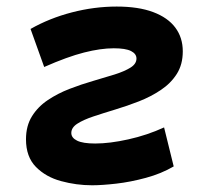

<svg xmlns="http://www.w3.org/2000/svg" viewBox="-20 -547 626 577"><path d="M256.8 9.8Q209.5 9.8 163.6 -2.7Q117.7 -15.1 87.9 -45.4Q58.1 -75.7 58.1 -128.4Q58.1 -168.9 76.2 -197.8Q94.2 -226.6 123.8 -246.3Q153.3 -266.1 188.7 -279.8Q224.1 -293.5 259.5 -303.7Q294.9 -314 324.5 -323.2Q354 -332.5 372.1 -343.8Q390.1 -355 390.1 -371.1Q390.1 -385.3 373.8 -393.6Q357.4 -401.9 321.8 -401.9Q282.7 -401.9 232.7 -389.2Q182.6 -376.5 112.8 -345.7L71.8 -460Q128.4 -492.2 196 -509.8Q263.7 -527.3 330.6 -527.3Q396 -527.3 440.2 -510.7Q484.4 -494.1 506.8 -464.1Q529.3 -434.1 529.3 -392.6Q529.3 -353 511.2 -324.7Q493.2 -296.4 463.1 -276.4Q433.1 -256.3 397.5 -242.4Q361.8 -228.5 326.2 -217.8Q290.5 -207 260.5 -197Q230.5 -187 212.4 -175.3Q194.3 -163.6 194.3 -147.5Q194.3 -132.8 211.7 -124.3Q229 -115.7 266.1 -115.7Q309.6 -115.7 365.7 -128.2Q421.9 -140.6 473.1 -164.1L502 -46.9Q464.4 -24.9 418.2 -12.5Q372.1 0 329.1 4.9Q286.1 9.8 256.8 9.8Z"/></svg>

Font: Cascadia Mono NF
Style: Italic
Weight: 400
Italic angle: -10°
Monospace: yes
Designer: Aaron Bell
Foundry: Saja Typeworks
Version: Version 2404.023